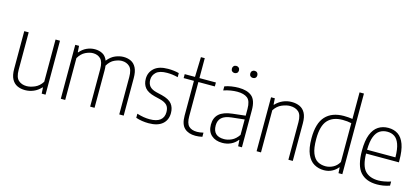

<svg xmlns="http://www.w3.org/2000/svg" viewBox="-63 -1329 4068 1858"><g transform="rotate(15 1971.0 -399.5)"><path d="M224.5 9Q180.5 9 145.8 -7.2Q111 -23.5 90.8 -61.2Q70.5 -99 70.5 -164.5V-540.5H115V-164.5Q115 -90 147 -61.2Q179 -32.5 229.5 -32.5Q266 -32.5 310.2 -51.5Q354.5 -70.5 384 -117.5V-540.5H428.5V0H390L386.5 -60.5H382Q350 -25.5 309 -8.2Q268 9 224.5 9Z M581.5 0V-540.5H619.5L623.5 -477H627.5Q658 -513.5 697 -531Q736 -548.5 777.5 -548.5Q820.5 -548.5 854.2 -530.5Q888 -512.5 905 -468.5Q941.5 -514 984 -531.2Q1026.5 -548.5 1065 -548.5Q1106.5 -548.5 1139.5 -532.5Q1172.5 -516.5 1192 -478.5Q1211.5 -440.5 1211.5 -375V0H1167V-374Q1167 -449.5 1136.2 -478.2Q1105.5 -507 1058.5 -507Q1027 -507 986.5 -489Q946 -471 916.5 -421.5Q919.5 -400.5 919.5 -375.5V0H875.5V-374Q875.5 -449.5 845.8 -478.2Q816 -507 769.5 -507Q735.5 -507 694.8 -487.5Q654 -468 625.5 -419V0Z M1462 9Q1394.5 9 1334.5 -11V-52Q1371 -41 1401.2 -36Q1431.5 -31 1462.5 -31Q1532.5 -31 1567.5 -59Q1602.5 -87 1602.5 -139Q1602.5 -185 1580 -208.5Q1557.5 -232 1510 -244L1452.5 -258Q1382.5 -276 1354 -311.2Q1325.5 -346.5 1325.5 -400.5Q1325.5 -464.5 1372 -506.5Q1418.5 -548.5 1510.5 -548.5Q1541 -548.5 1567.8 -545.2Q1594.5 -542 1620 -535.5V-494.5Q1590 -502 1564.8 -505.2Q1539.5 -508.5 1511.5 -508.5Q1436.5 -508.5 1403 -477.8Q1369.5 -447 1369.5 -402.5Q1369.5 -362 1390.5 -337.2Q1411.5 -312.5 1459.5 -300.5L1516.5 -287Q1590 -268.5 1618.5 -232.5Q1647 -196.5 1647 -141.5Q1647 -71.5 1599.5 -31.2Q1552 9 1462 9Z M1931 9Q1861 9 1821 -28.2Q1781 -65.5 1781 -151V-501H1678V-540.5H1781L1787 -740H1825.5V-540.5H1990.5V-501H1825.5V-158.5Q1825.5 -88 1853.5 -60Q1881.5 -32 1936.5 -32Q1964.5 -32 2000 -40.5V1Q1965 9 1931 9Z M2200 8Q2131.5 8 2090.2 -29Q2049 -66 2049 -134.5Q2049 -203.5 2091.5 -242Q2134 -280.5 2224.5 -290.5L2352 -305V-372.5Q2352 -453 2316.5 -480.5Q2281 -508 2214.5 -508Q2185.5 -508 2150 -502.5Q2114.5 -497 2078.5 -484.5V-525.5Q2108 -537 2146 -542.8Q2184 -548.5 2217 -548.5Q2303.5 -548.5 2349.8 -510.2Q2396 -472 2396 -371.5V0H2358L2354 -62H2350Q2324 -28 2285 -10Q2246 8 2200 8ZM2096 -139Q2096 -31.5 2206.5 -31.5Q2244 -31.5 2282.8 -49.5Q2321.5 -67.5 2352 -112.5V-267L2225 -253Q2157.5 -245.5 2126.8 -217.2Q2096 -189 2096 -139ZM2324.5 -675.5Q2309 -675.5 2299 -685Q2289 -694.5 2289 -711Q2289 -727 2299 -737Q2309 -747 2324.5 -747Q2340.5 -747 2350.2 -737Q2360 -727 2360 -711Q2360 -694.5 2350.2 -685Q2340.5 -675.5 2324.5 -675.5ZM2140.5 -675.5Q2124.5 -675.5 2114.8 -685Q2105 -694.5 2105 -711Q2105 -727 2114.8 -737Q2124.5 -747 2140.5 -747Q2156 -747 2166 -737Q2176 -727 2176 -711Q2176 -694.5 2166 -685Q2156 -675.5 2140.5 -675.5Z M2543 0V-540.5H2581L2585 -478H2589Q2620 -511.5 2661.5 -530Q2703 -548.5 2750 -548.5Q2795 -548.5 2830.2 -532.2Q2865.5 -516 2885.5 -478.5Q2905.5 -441 2905.5 -376.5V0H2861.5V-375Q2861.5 -449.5 2829.5 -478.2Q2797.5 -507 2744 -507Q2707.5 -507 2662.5 -488.2Q2617.5 -469.5 2587 -422V0Z M3218 9Q3164.5 9 3120.2 -16Q3076 -41 3049.8 -99.8Q3023.5 -158.5 3023.5 -259.5Q3023.5 -409.5 3087.5 -479Q3151.5 -548.5 3271.5 -548.5Q3293 -548.5 3315.8 -546.8Q3338.5 -545 3358 -542V-808H3402V0H3363.5L3360 -56.5H3356Q3334.5 -28.5 3299 -9.8Q3263.5 9 3218 9ZM3223 -32Q3261.5 -32 3298.2 -51Q3335 -70 3358 -110V-499.5Q3319 -508.5 3270 -508.5Q3172 -508.5 3120.8 -452Q3069.5 -395.5 3069.5 -264Q3069.5 -172 3089.8 -121.5Q3110 -71 3144.5 -51.5Q3179 -32 3223 -32Z M3749.5 9Q3641 9 3583.5 -54.5Q3526 -118 3526 -270.5Q3526 -370.5 3550.2 -431.8Q3574.5 -493 3617.8 -520.8Q3661 -548.5 3717.5 -548.5Q3774.5 -548.5 3815.5 -521Q3856.5 -493.5 3878.8 -432.2Q3901 -371 3901 -270V-252.5H3572Q3574.5 -129 3620.2 -80.2Q3666 -31.5 3753 -31.5Q3805 -31.5 3876.5 -53.5V-12.5Q3841.5 -0.5 3810.5 4.2Q3779.5 9 3749.5 9ZM3717.5 -510Q3675.5 -510 3643.2 -490Q3611 -470 3592.2 -422.2Q3573.5 -374.5 3572 -290.5H3856Q3855 -374 3837.5 -422Q3820 -470 3789.5 -490Q3759 -510 3717.5 -510Z"/></g></svg>

Font: Encode Sans SmCnd XLt
Style: Regular
Weight: 200
Width: 4
Designer: Multiple Designers
Foundry: Impallari Type
Version: Version 3.002; ttfautohint (v1.8.3) -l 8 -r 50 -G 200 -x 14 